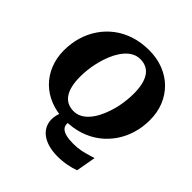

<svg xmlns="http://www.w3.org/2000/svg" viewBox="-242 -893 1283 1283"><g transform="rotate(45 399.0 -252.0)"><path d="M768.8 -393.4Q768.8 -327 751 -266.8Q733.2 -206.6 698.8 -156.1Q664.4 -105.6 615.5 -68.3Q566.6 -31 503.9 -10.5Q441.2 10 366 10Q291.6 10 230.3 -14.1Q169 -38.2 124.8 -81.8Q80.6 -125.4 56.3 -185.5Q32 -245.6 32 -316.6Q32 -383 49.8 -443.2Q67.6 -503.4 102 -553.9Q136.4 -604.4 185.3 -641.7Q234.2 -679 297.2 -699.5Q360.2 -720 434.8 -720Q509.2 -720 570.5 -695.9Q631.8 -671.8 676 -628.2Q720.2 -584.6 744.5 -524.8Q768.8 -465 768.8 -393.4ZM365 -74Q395.8 -74 422 -87.8Q448.2 -101.6 469.9 -126.5Q491.6 -151.4 508.5 -184.1Q525.4 -216.8 537.6 -254Q547.8 -283.6 554.2 -314.8Q560.6 -346 564.1 -378.1Q567.6 -410.2 567.6 -441.4Q567.6 -488.2 559.5 -524.2Q551.4 -560.2 535 -585.3Q518.6 -610.4 493.6 -623.2Q468.6 -636 435.8 -636Q405 -636 378.8 -622.2Q352.6 -608.4 330.9 -583.5Q309.2 -558.6 292.3 -526.2Q275.4 -493.8 263.2 -456Q253.6 -426.8 246.9 -395.4Q240.2 -364 236.7 -331.9Q233.2 -299.8 233.2 -268.6Q233.2 -221.8 241.3 -185.8Q249.4 -149.8 265.8 -124.7Q282.2 -99.6 307.2 -86.8Q332.2 -74 365 -74ZM502.8 215.8Q456.8 215.8 419.4 205.6Q382 195.4 355.1 176.1Q328.2 156.8 313.8 128.9Q299.4 101 299.4 66.6Q299.4 47.6 304.4 27.5Q309.4 7.4 315.8 -11.2L398.6 -15Q395.8 -6.4 394.6 1.5Q393.4 9.4 393.4 16.6Q393.4 38.8 407.2 53.1Q421 67.4 448.9 74.4Q476.8 81.4 518 81.4Q556.2 81.4 588.4 74.9Q620.6 68.4 645.8 60.2Q671 52 686.4 48.2L661.4 188.2Q632.2 199.4 590.8 207.6Q549.4 215.8 502.8 215.8Z"/></g></svg>

Font: Roboto Serif 20pt
Style: Italic
Weight: 400
Italic angle: -10°
Designer: Greg Gazdowicz
Foundry: Commercial Type
Version: Version 1.008